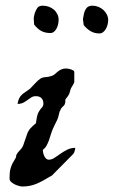

<svg xmlns="http://www.w3.org/2000/svg" viewBox="-20 -660 408 689"><path d="M14.2 -19.5Q14.2 -31.7 15.1 -41Q16.1 -50.3 18.8 -58.6Q21.5 -66.9 25.6 -75Q29.8 -83 36.1 -92.8Q37.1 -94.2 37.8 -98.6Q38.6 -103 38.6 -104Q43.9 -113.8 52 -121.6Q60.1 -129.4 64 -140.1Q64.5 -141.6 66.4 -147.5Q68.4 -153.3 70.6 -159.4Q72.8 -165.5 74.5 -170.9Q76.2 -176.3 76.7 -177.2Q79.1 -184.6 82.3 -189.9Q85.4 -195.3 89.4 -199.7Q93.3 -204.1 98.1 -208.3Q103 -212.4 108.9 -217.8Q109.9 -225.6 112.1 -238.3Q114.3 -251 119.6 -259.3Q123.5 -267.1 129.6 -273.2Q135.7 -279.3 135.7 -288.1Q135.7 -300.8 128.7 -307.9Q121.6 -314.9 108.9 -314.9Q99.1 -314.9 92.3 -310.5Q85.4 -306.2 78.6 -301Q71.8 -295.9 63.5 -291.5Q55.2 -287.1 43 -287.1Q44.9 -299.3 48.8 -307.1Q52.7 -314.9 58.6 -320.3Q64.5 -325.7 71.8 -330.3Q79.1 -335 87.4 -341.3Q88.9 -342.8 93.3 -347.4Q97.7 -352.1 103 -357.7Q108.4 -363.3 113 -367.9Q117.7 -372.6 119.6 -373.5Q125.5 -378.9 130.1 -380.6Q134.8 -382.3 139.4 -382.8Q144 -383.3 149.4 -383.8Q154.8 -384.3 162.1 -386.7Q169.9 -388.2 175 -392.6Q180.2 -397 185.5 -401.6Q190.9 -406.2 198.5 -410.2Q206.1 -414.1 219.2 -414.1Q221.2 -414.1 225.8 -413.3Q230.5 -412.6 235.1 -410.9Q239.7 -409.2 243.2 -407Q246.6 -404.8 246.6 -401.9V-366.7Q246.6 -364.3 244.6 -360.4Q242.7 -356.4 240.2 -352.5Q237.8 -348.6 235.6 -344.7Q233.4 -340.8 232.9 -337.9Q231.9 -333.5 229.7 -326.9Q227.5 -320.3 226.1 -319.3Q226.1 -318.4 224.4 -315.9Q222.7 -313.5 220.5 -310.8Q218.3 -308.1 216.6 -305.7Q214.8 -303.2 214.4 -302.2V-293Q213.4 -288.1 212.2 -285.4Q210.9 -282.7 208.7 -280.5Q206.5 -278.3 203.9 -275.9Q201.2 -273.4 198.2 -268.6Q198.2 -267.6 196.5 -264.2Q194.8 -260.7 193.8 -259.3Q191.4 -248 189.2 -240.7Q187 -233.4 184.1 -227.3Q181.2 -221.2 177.7 -214.6Q174.3 -208 170.4 -199.2Q166 -189.5 162.8 -178.7Q159.7 -168 156 -157.5Q152.3 -147 147.2 -137.7Q142.1 -128.4 133.8 -122.6Q133.8 -116.7 135.3 -110.4Q136.7 -104 139.4 -98.9Q142.1 -93.8 146 -90.3Q149.9 -86.9 155.3 -86.9Q165 -86.9 175.3 -93.5Q185.5 -100.1 196.8 -108.2Q208 -116.2 221.2 -122.8Q234.4 -129.4 250 -129.4Q250 -125 248 -118.4Q246.1 -111.8 243.2 -107.9L166 -29.8Q165 -29.3 164.3 -28.8Q163.6 -28.3 162.6 -27.8Q161.1 -27.3 160.2 -26.9Q135.7 -11.2 112.1 -1Q88.4 9.3 60.5 9.3Q56.2 9.3 48.3 7.3Q40.5 5.4 33 1.7Q25.4 -2 19.8 -7.3Q14.2 -12.7 14.2 -19.5ZM101.1 -592.3Q101.1 -597.7 102.3 -602.3Q103.5 -606.9 104.5 -612.3Q108.4 -623.5 114 -631.6Q119.6 -639.6 133.8 -639.6Q145.5 -639.6 155.8 -635.7Q166 -631.8 173.6 -625.2Q181.2 -618.7 185.8 -609.1Q190.4 -599.6 190.4 -588.9Q190.4 -582 188.7 -573.7Q187 -565.4 183.3 -558.3Q179.7 -551.3 174.1 -546.4Q168.5 -541.5 161.1 -541.5Q141.1 -541.5 127.7 -549.1Q114.3 -556.6 102.5 -571.8ZM277.8 -589.8Q277.8 -594.2 279.1 -599.4Q280.3 -604.5 280.8 -608.9Q283.2 -621.1 290 -630.4Q296.9 -639.6 311.5 -639.6Q322.8 -639.6 333 -635.5Q343.3 -631.3 351.1 -624.3Q358.9 -617.2 363.5 -607.7Q368.2 -598.1 368.2 -587.9Q368.2 -580.6 366.2 -572.3Q364.3 -564 360.1 -556.6Q356 -549.3 350.1 -544.7Q344.2 -540 336.9 -540Q317.9 -540 304 -548.8Q290 -557.6 280.3 -570.3Z"/></svg>

Font: IM FELL English
Style: Italic
Weight: 400
Italic angle: -18°
Designer: Igino Marini
Foundry: Igino Marini
Version: 3.00